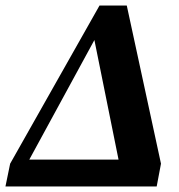

<svg xmlns="http://www.w3.org/2000/svg" viewBox="-27 -677 650 697"><path d="M-7.2 0H541.8L557.4 -82.8L433.2 -657H334.3L9.8 -82.8L-7.2 0ZM63.5 -68.5 328.8 -555.8 310.2 -558.8 409.8 -65.5 432.7 -97.7H47.8L63.5 -68.5Z"/></svg>

Font: Source Serif Variable
Style: Italic
Weight: 389
Italic angle: -12°
Designer: Frank Grießhammer
Foundry: Adobe Systems Incorporated
Version: Version 3.001;hotconv 1.0.111;makeotfexe 2.5.65597